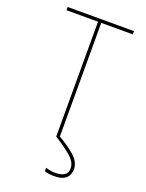

<svg xmlns="http://www.w3.org/2000/svg" viewBox="-173 -812 846 1115"><g transform="rotate(20 250.0 -255.0)"><path d="M240 0V-710H45V-730H455V-710H260V0ZM305 220Q290 220 275 218Q260 216 247 212V190Q259 194 274.5 197Q290 200 305 200Q323 200 340.5 196Q358 192 370 180Q382 168 382 145Q382 109 345.5 76Q309 43 240 0L258 -9Q325 30 363.5 65.5Q402 101 402 145Q402 159 395.5 176.5Q389 194 368.5 207Q348 220 305 220Z"/></g></svg>

Font: M PLUS 1 Code Thin
Style: Regular
Weight: 250
Designer: Coji Morishita
Foundry: UNDERFOREST DESIGN
Version: Version 1.002